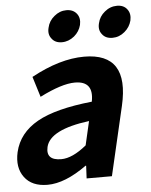

<svg xmlns="http://www.w3.org/2000/svg" viewBox="-65 -846 712 907"><g transform="rotate(-5 291.0 -393.0)"><path d="M15 -33Q-20 -80 -4 -152Q17 -242 106 -292Q193 -341 366 -359Q385 -456 294 -456Q232 -456 127 -403L97 -500Q233 -574 348 -574Q563 -574 506 -327L430 0H310L313 -60H310Q207 14 124 14Q50 14 15 -33ZM319 -156 345 -269Q158 -245 139 -164Q125 -101 199 -101Q252 -101 319 -156ZM202 -673Q185 -694 193 -725Q200 -757 226 -778Q252 -800 284 -800Q316 -800 333 -778Q349 -757 342 -725Q334 -694 309 -673Q282 -651 250 -651Q218 -651 202 -673ZM441 -673Q424 -694 432 -725Q439 -757 465 -778Q491 -800 524 -800Q556 -800 572 -778Q588 -757 581 -725Q573 -694 548 -673Q522 -651 490 -651Q457 -651 441 -673Z"/></g></svg>

Font: KaiGen Gothic CN Bold
Style: Bold
Weight: 700
Designer: Ryoko NISHIZUKA  (kana & ideographs); Paul D. Hunt (Latin, Greek & Cyrillic); Wenlong ZHANG  (bopomofo); Sandoll Communi
Foundry: Adobe Systems Incorporated
Version: Version 1.002.20150501